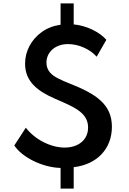

<svg xmlns="http://www.w3.org/2000/svg" viewBox="-20 -983 768 1141"><path d="M418 138V10.5C556.5 -5.5 645 -98.5 645 -229.5C645 -362.5 552 -424.5 393 -487C370 -496 348 -505.5 327.5 -516C285.5 -536 256 -564.5 256 -611C256 -673 308.5 -721 383.5 -721C416 -721 447.5 -714 479 -700C510 -686 535 -668 554.5 -646L612 -746.5C591 -770 563 -790.5 527.5 -807.5C492 -824 455.5 -834.5 418 -838V-963H340V-836C297 -830 260 -815.5 228.5 -793C165.5 -747.5 129 -679 129 -604.5C129 -497.5 204.5 -441.5 304 -397.5C417 -348.5 503.5 -315.5 503.5 -225C503.5 -152.5 446 -106 364.5 -106C281.5 -106 188 -153.5 133.5 -224L65 -118.5C111 -48.5 232 12.5 340 15V138Z"/></svg>

Font: Spartan SemiBold
Style: Regular
Weight: 600
Designer: Matt Bailey, Mirko Velimirovic
Foundry: Matt Bailey
Version: Version 1.003